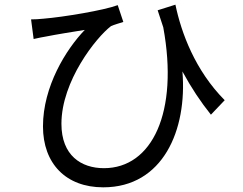

<svg xmlns="http://www.w3.org/2000/svg" viewBox="-20 -757 1040 822"><path d="M942 -328C815 -456 756 -617 731 -737L655 -713C663 -688 671 -663 679 -640C746 -276 631 -37 425 -37C328 -37 243 -91 243 -227C243 -410 392 -597 455 -645C469 -652 494 -658 508 -663L484 -735C426 -713 252 -684 166 -677C148 -675 128 -674 113 -674L124 -590C145 -595 162 -598 179 -601C218 -609 293 -621 343 -629C262 -545 164 -386 164 -216C164 -57 262 45 422 45C678 45 782 -201 761 -451C799 -381 839 -321 883 -266Z"/></svg>

Font: Noto Sans CJK JP Regular
Style: Regular
Weight: 400
Designer: Ryoko NISHIZUKA (kana & ideographs); Paul D. Hunt (Latin, Greek & Cyrillic); Wenlong ZHANG (bopomofo); Sandoll Communica
Foundry: Adobe Systems Incorporated
Version: Version 1.001;PS 1.001;hotconv 1.0.78;makeotf.lib2.5.61930